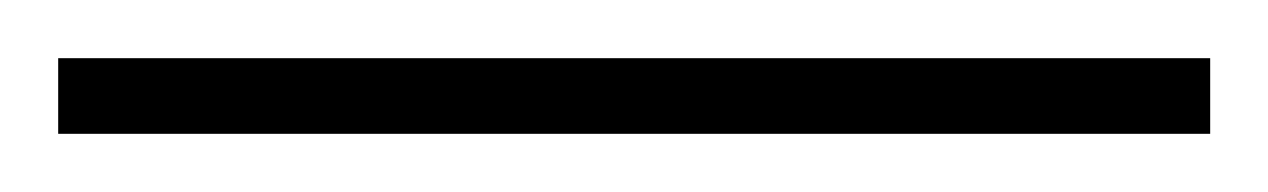

<svg xmlns="http://www.w3.org/2000/svg" viewBox="-22 71 436 66"><path d="M394 117V91H-2V117Z"/></svg>

Font: Noto Sans Myanmar ExtraCondensed Thin
Style: Regular
Weight: 100
Width: 2
Designer: Monotype Design Team
Foundry: Monotype Imaging Inc.
Version: Version 2.107